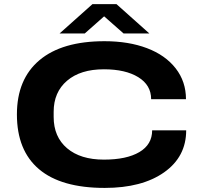

<svg xmlns="http://www.w3.org/2000/svg" viewBox="-20 -899 984 931"><path d="M269 -736.8 428.2 -878.9H544.9L704.1 -736.8H579.1L484.9 -819.8L391.1 -736.8ZM487.8 12.2Q276.4 12.2 169.2 -78.6Q62 -169.4 62 -344.2Q62 -515.1 171.4 -607.2Q280.8 -699.2 486.8 -699.2Q603.5 -699.2 692.6 -665.5Q781.7 -631.8 831.8 -567.6Q881.8 -503.4 881.8 -418H712.9Q712.9 -486.3 650.6 -524.7Q588.4 -563 483.9 -563Q370.1 -563 305.2 -507.6Q240.2 -452.1 240.2 -356.9V-332Q240.2 -235.4 305.2 -180.2Q370.1 -125 483.9 -125Q593.8 -125 655.8 -161.6Q717.8 -198.2 717.8 -267.1H882.8Q882.8 -138.7 775.6 -63.2Q668.5 12.2 487.8 12.2Z"/></svg>

Font: Archivo Expanded
Style: Bold
Weight: 700
Width: 7
Designer: Hector Gatti
Foundry: Omnibus-Type
Version: Version 2.001